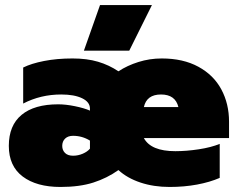

<svg xmlns="http://www.w3.org/2000/svg" viewBox="-20 -727 944 762"><path d="M377 -707H583L493 -526H313ZM15 -148Q15 -229 65.5 -271Q116 -313 211 -313Q241 -313 277.5 -305.5Q314 -298 337 -288V-296Q337 -322 306 -337Q275 -352 223 -352Q141 -352 72 -316V-459Q104 -475 155 -485Q206 -495 268 -495Q325 -495 369 -482Q413 -469 450 -444Q485 -467 529.5 -481Q574 -495 622 -495Q707 -495 767.5 -462Q828 -429 858.5 -372Q889 -315 889 -244V-179H551Q579 -127 676 -127Q720 -127 769 -134.5Q818 -142 852 -156V-21Q813 -4 762 5.5Q711 15 653 15Q590 15 537.5 -2.5Q485 -20 450 -52Q405 -20 350.5 -2.5Q296 15 220 15Q125 15 70 -26.5Q15 -68 15 -148ZM688 -302Q676 -352 619 -352Q562 -352 551 -302ZM337 -137V-169Q306 -188 270 -188Q250 -188 238.5 -177Q227 -166 227 -148Q227 -131 238 -120Q249 -109 270 -109Q290 -109 308.5 -117Q327 -125 337 -137Z"/></svg>

Font: Readiness Black
Style: Regular
Weight: 900
Designer: Katatrad Team
Foundry: CadsonDemak
Version: Version 1.00;April 23, 2019;FontCreator 11.5.0.2425 64-bit; 